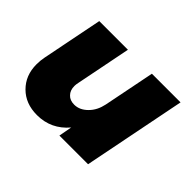

<svg xmlns="http://www.w3.org/2000/svg" viewBox="-117 -747 957 957"><g transform="rotate(45 361.5 -268.5)"><path d="M90 -43C123 -10 166 7 221 7C287 7 342 -19 385 -70L372 0H574L682 -544H480L426 -273C419 -240 406 -214 385 -193C364 -172 341 -161 315 -161C295 -161 279 -167 268 -179C256 -191 250 -207 250 -228C250 -235 251 -243 253 -252L311 -544H109L45 -222C42 -207 40 -190 40 -171C40 -118 57 -76 90 -43Z"/></g></svg>

Font: Argentum Sans ExtraBold
Style: Italic
Weight: 800
Italic angle: -11.3°
Designer: Julieta Ulanovsky
Foundry: Julieta Ulanovsky
Version: Version 5.001;February 15, 2019;FontCreator 11.5.0.2425 64-b